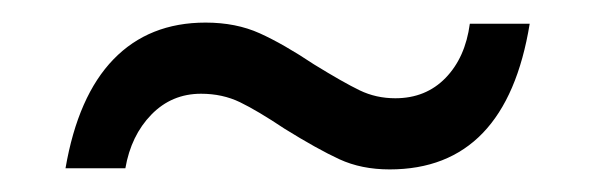

<svg xmlns="http://www.w3.org/2000/svg" viewBox="-20 -406 527 170"><path d="M38 -257Q49 -321 80.5 -353.5Q112 -386 162 -386Q189 -386 210 -376.5Q231 -367 258 -349Q284 -333 298.5 -326Q313 -319 330 -319Q357 -319 374.5 -337Q392 -355 396 -385H449Q428 -256 325 -256Q300 -256 280.5 -265Q261 -274 232 -292Q208 -308 192.5 -315.5Q177 -323 158 -323Q132 -323 114 -304.5Q96 -286 91 -257Z"/></svg>

Font: Poppins-tnum Light
Style: Regular
Weight: 300
Designer: Ninad Kale (Devanagari), Jonny Pinhorn (Latin)
Foundry: Indian Type Foundry
Version: Version 4.004